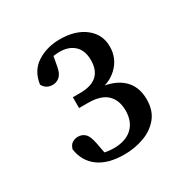

<svg xmlns="http://www.w3.org/2000/svg" viewBox="-100 -850 540 555"><g transform="rotate(-30 170.0 -572.0)"><path d="M117 -599H141Q216 -599 216 -666Q216 -698 198 -715Q180 -732 149 -732Q141 -732 129.5 -730.5Q118 -729 103 -725L131 -746L122 -697Q118 -676 108 -667.5Q98 -659 85 -659Q63 -659 53 -678Q59 -721 91.5 -742Q124 -763 168 -763Q220 -763 251.5 -738Q283 -713 283 -673Q283 -633 254.5 -606Q226 -579 183 -578L177 -586Q236 -585 267.5 -559.5Q299 -534 299 -487Q299 -450 279.5 -426.5Q260 -403 229 -392Q198 -381 164 -381Q110 -381 78.5 -404Q47 -427 41 -469Q45 -483 54 -488Q63 -493 72 -493Q86 -493 95.5 -484Q105 -475 110 -449L120 -396L95 -421Q122 -412 146 -412Q186 -412 208 -432.5Q230 -453 230 -490Q230 -524 210 -543.5Q190 -563 146 -563H117Z"/></g></svg>

Font: Lisu Bosa Light
Style: Regular
Weight: 300
Designer: David Morse, Annie Olsen, Victor Gaultney, Frank Grießhammer (Latin)
Foundry: SIL International
Version: Version 2.000